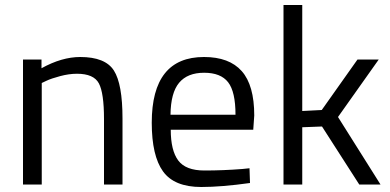

<svg xmlns="http://www.w3.org/2000/svg" viewBox="-20 -738 1561 768"><path d="M147 0H72V-500H146V-465Q227 -510 301 -510Q401 -510 435.5 -456Q470 -402 470 -264V0H396V-262Q396 -366 375.5 -404.5Q355 -443 288 -443Q256 -443 220.5 -433.5Q185 -424 166 -415L147 -406Z M949 -62 978 -65 980 -6Q866 10 785 10Q677 10 632 -52.5Q587 -115 587 -247Q587 -510 796 -510Q897 -510 947 -453.5Q997 -397 997 -276L993 -219H663Q663 -136 693 -96Q723 -56 797.5 -56Q872 -56 949 -62ZM922 -279Q922 -371 892.5 -409Q863 -447 796.5 -447Q730 -447 696.5 -407Q663 -367 662 -279Z M1189 0H1114V-718H1189V-294L1267 -298L1410 -500H1495L1332 -270L1502 0H1417L1268 -232L1189 -229Z"/></svg>

Font: Titillium Web
Style: Regular
Weight: 400
Version: Version 1.002;PS 57.000;hotconv 1.0.70;makeotf.lib2.5.55311